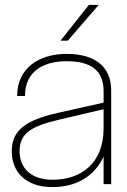

<svg xmlns="http://www.w3.org/2000/svg" viewBox="-20 -752 518 784"><path d="M403 0H434V-384C434 -476 372 -532 252 -532C142 -532 50 -476 50 -360H82C82 -464 162 -502 252 -502C352 -502 403 -464 403 -380V-333L216 -291C82 -261 28 -218 28 -134C28 -51 84 12 194 12C284 12 362 -26 403 -112ZM60 -135C60 -209 110 -237 220 -263L403 -306V-228C403 -86 312 -18 195 -18C104 -18 60 -68 60 -135ZM227 -586H257L383 -732H343Z"/></svg>

Font: Aspekta 100
Style: Regular
Weight: 100
Designer: Ivo Dolenc
Version: Version 2.000